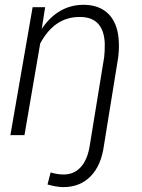

<svg xmlns="http://www.w3.org/2000/svg" viewBox="-20 -558 585 793"><path d="M114.7 -528.3 22.9 0H81.1L146 -378.4C185.1 -451.2 238.8 -487.8 308.1 -487.8C310.1 -487.8 312.5 -487.8 314.5 -487.8C376.5 -486.3 409.2 -450.2 412.6 -380.4C412.6 -376 412.6 -371.6 412.6 -367.2C412.6 -352.1 412.1 -336.9 410.2 -321.8L349.6 49.8C336.4 124 297.4 162.6 244.1 162.6C243.7 162.6 242.7 162.6 241.7 162.6C224.6 162.6 207 159.7 189 154.3L176.3 204.1C199.7 210.4 220.7 214.4 238.8 214.8C239.7 214.8 240.7 214.8 241.7 214.8C287.1 214.8 324.7 200.2 354 170.4C383.3 140.6 401.9 98.1 409.2 43.5L468.3 -321.8C470.2 -337.4 471.2 -353 471.2 -368.2C471.2 -378.9 470.7 -389.6 469.7 -400.4C461.4 -486.3 412.6 -536.1 330.1 -538.1C328.1 -538.1 326.2 -538.1 324.2 -538.1C251.5 -538.1 193.8 -500.5 152.3 -438.5L166.5 -528.3Z"/></svg>

Font: Roboto Light
Style: Italic
Weight: 300
Italic angle: -12°
Designer: Google
Version: Version 2.137; 2017